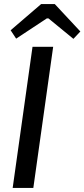

<svg xmlns="http://www.w3.org/2000/svg" viewBox="-20 -919 413 939"><path d="M240 -690 143 0H42L139 -690ZM248 -899 373 -765 339 -729 217 -829H209L59 -730L32 -771L181 -899Z"/></svg>

Font: Exo 2 Medium
Style: Italic
Weight: 500
Italic angle: -8°
Designer: Natanael Gama
Foundry: Natanael Gama
Version: Version 2.010